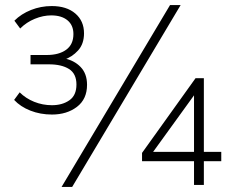

<svg xmlns="http://www.w3.org/2000/svg" viewBox="-20 -733 920 761"><path d="M186 -279Q140 -279 100.5 -294.5Q61 -310 36 -337L58 -367Q82 -343 115.5 -329.5Q149 -316 186 -316Q227 -316 255 -335.5Q283 -355 283 -398Q283 -441 253.5 -459.5Q224 -478 174 -478H101V-515H165Q214 -515 242.5 -536Q271 -557 271 -598Q271 -633 247.5 -652.5Q224 -672 183 -672Q151 -672 118 -658.5Q85 -645 60 -620L37 -651Q64 -678 103 -693.5Q142 -709 185 -709Q244 -709 278.5 -679.5Q313 -650 313 -601Q313 -559 289.5 -533Q266 -507 233 -496V-502Q274 -494 299.5 -467.5Q325 -441 325 -397Q325 -340 285 -309.5Q245 -279 186 -279ZM266 8H224L654 -713H696ZM749 0V-94H543V-127L755 -423H788V-131H857V-94H788V0ZM749 -131V-369H759L576 -116V-131Z"/></svg>

Font: Mulish ExtraLight
Style: Regular
Weight: 200
Designer: Vernon Adams
Foundry: Vernon Adams
Version: Version 3.603